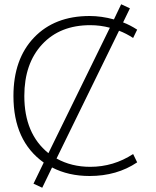

<svg xmlns="http://www.w3.org/2000/svg" viewBox="-20 -815 731 900"><path d="M403 -697Q261 -697 177.5 -607Q94 -517 94 -365Q94 -188 207 -97L495 -685Q450 -697 403 -697ZM538 -671 245 -72Q315 -33 403 -33Q512 -33 604 -93L623 -54Q528 10 400 10Q301 10 224 -30L178 65L137 46L185 -53Q43 -154 43 -365Q43 -538 139.5 -639Q236 -740 400 -740Q455 -740 514 -724L548 -795L589 -776L557 -710Q589 -698 623 -676L604 -637Q572 -658 538 -671Z"/></svg>

Font: Mplus 1p Light
Style: Regular
Weight: 300
Version: Version 1.061